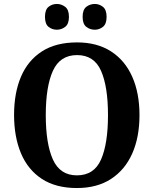

<svg xmlns="http://www.w3.org/2000/svg" viewBox="-20 -939 776 969"><path d="M368 10Q262 10 191.5 -36Q121 -82 86 -165Q51 -248 51 -359Q51 -470 86 -552Q121 -634 191.5 -679.5Q262 -725 369 -725Q470 -725 540.5 -679.5Q611 -634 647.5 -551.5Q684 -469 684 -358Q684 -247 647.5 -164.5Q611 -82 540.5 -36Q470 10 368 10ZM368 -54Q455 -54 490 -134Q525 -214 525 -358Q525 -502 490 -581.5Q455 -661 369 -661Q283 -661 247 -581.5Q211 -502 211 -358Q211 -214 247 -134Q283 -54 368 -54ZM459 -789Q434 -789 415.5 -803.5Q397 -818 397 -854Q397 -890 415.5 -904.5Q434 -919 459 -919Q481 -919 499.5 -904.5Q518 -890 518 -854Q518 -818 499.5 -803.5Q481 -789 459 -789ZM267 -789Q243 -789 225 -803.5Q207 -818 207 -854Q207 -890 225 -904.5Q243 -919 267 -919Q290 -919 309 -904.5Q328 -890 328 -854Q328 -818 309 -803.5Q290 -789 267 -789Z"/></svg>

Font: Noto Serif Sinhala SemiCondensed
Style: Bold
Weight: 700
Width: 4
Designer: Jelle Bosma - Monotype Design Team
Foundry: Monotype Imaging Inc.
Version: Version 2.007; ttfautohint (v1.8.4.7-5d5b)